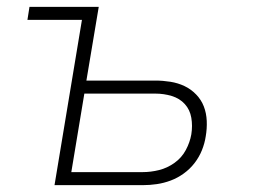

<svg xmlns="http://www.w3.org/2000/svg" viewBox="-20 -540 740 560"><path d="M139 0 219 -482H60L66 -520H268L232 -305H433Q455 -305 477 -301.5Q499 -298 518 -289Q537 -280 552 -264.5Q567 -249 574.5 -229.5Q582 -210 583 -187.5Q584 -165 580 -142Q577 -122 569 -102Q561 -82 547.5 -64.5Q534 -47 516 -34Q498 -21 478 -13.5Q458 -6 437.5 -3Q417 0 397 0ZM396 -38Q420 -38 444 -44Q468 -50 489 -65Q510 -80 522 -102.5Q534 -125 538 -148Q542 -173 538 -196.5Q534 -220 519 -236.5Q504 -253 481 -260Q458 -267 433 -267H226L188 -38Z"/></svg>

Font: Iosevka Aile XLt Obl
Style: Regular
Weight: 200
Italic angle: -9°
Designer: Belleve Invis
Foundry: Belleve Invis
Version: Version 31.1.0; ttfautohint (v1.8.4)